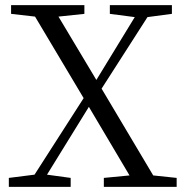

<svg xmlns="http://www.w3.org/2000/svg" viewBox="-20 -732 726 752"><path d="M14.6 0V-35.2L115.2 -47.9L307.6 -347.7L117.2 -667L23.4 -677.7V-711.9H310.5V-677.7L209 -667L357.4 -418.9L507.8 -665L410.2 -677.7V-711.9H653.3V-677.7L557.6 -665L377.9 -384.8L580.1 -44.9L671.9 -35.2V0H386.7V-35.2L487.3 -44.9L328.1 -313.5L164.1 -47.9L256.8 -35.2V0Z"/></svg>

Font: Bpmf GenRyu Min R
Style: R
Weight: 400
Foundry: But Ko
Version: Version 1.320